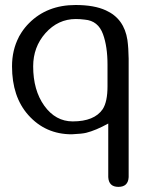

<svg xmlns="http://www.w3.org/2000/svg" viewBox="-20 -520 579 749"><path d="M263.7 -46.4Q347.7 -46.4 380.4 -93.8Q399.4 -122.6 399.4 -183.6V-267.6Q399.4 -338.4 381.8 -386.7Q362.8 -439 311 -443.4Q293 -445.8 275.9 -445.8Q206.5 -445.8 157.2 -390.6Q109.4 -336.4 109.4 -261.2Q109.4 -168 152.8 -107.4Q196.8 -46.4 263.7 -46.4ZM481.9 170.9Q480 209 441.9 209Q404.3 209 402.3 170.9V-38.1Q353.5 -11.2 316.4 -2Q300.8 2 259.8 3.9Q157.2 3.9 90.3 -71.3Q26.9 -142.6 26.9 -261.2Q26.9 -324.2 53.2 -375L54.2 -377.4Q59.6 -387.2 64 -393.6Q77.1 -413.6 93.3 -429.7Q163.6 -500.5 274.9 -500.5Q347.7 -500.5 393.1 -479.5Q464.4 -447.3 477.1 -363.8Q481.4 -332 481.9 -291Z"/></svg>

Font: inglobal
Style: Regular
Weight: 400
Designer: Andrey Kochetov, Denis Davydov, Evgeny Yurtaev
Foundry: inglobal
Version: Version 1.00 September 25, 2014, initial release